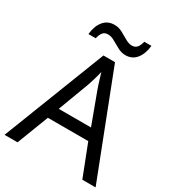

<svg xmlns="http://www.w3.org/2000/svg" viewBox="-213 -1039 1065 1165"><g transform="rotate(30 319.5 -456.5)"><path d="M545 0 459 -221H176L91 0H0L279 -717H360L638 0ZM352 -517Q349 -525 342 -546Q335 -567 328.5 -589.5Q322 -612 318 -624Q311 -593 302 -563.5Q293 -534 287 -517L206 -301H432ZM135 -784Q141 -843 169.5 -877.5Q198 -912 245 -912Q275 -912 301.5 -897.5Q328 -883 352 -869Q376 -855 397 -855Q420 -855 432.5 -869.5Q445 -884 452 -913H502Q496 -855 468 -820Q440 -785 393 -785Q365 -785 338.5 -799Q312 -813 287.5 -827.5Q263 -842 241 -842Q217 -842 205 -827.5Q193 -813 186 -784Z"/></g></svg>

Font: Noto Sans Hebrew Droid SemiBold
Style: Regular
Weight: 600
Designer: Monotype Design Team
Foundry: Monotype Imaging Inc.
Version: Version 1.100; ttfautohint (v1.8.4.7-5d5b)